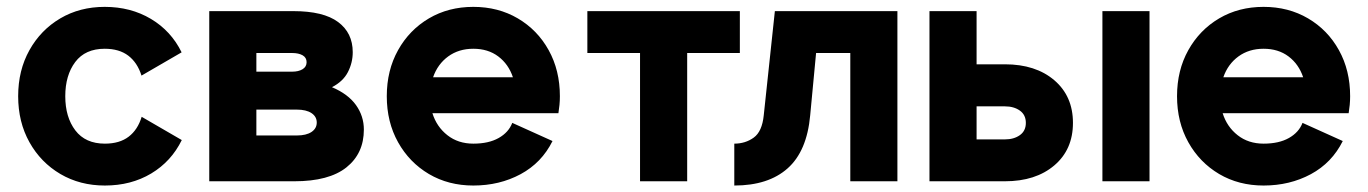

<svg xmlns="http://www.w3.org/2000/svg" viewBox="-20 -541 4083 573"><path d="M174.8 -253.9Q174.8 -191.4 204.8 -151.9Q234.9 -112.3 293 -112.3Q336.9 -112.3 364 -133.1Q391.1 -153.8 402.8 -192.4L522.5 -123Q491.2 -59.1 431.2 -23.2Q371.1 12.7 293 12.7Q218.8 12.7 160.2 -21.7Q101.6 -56.2 67.9 -116.5Q34.2 -176.8 34.2 -253.9Q34.2 -331.1 67.9 -391.4Q101.6 -451.7 159.9 -486.1Q218.3 -520.5 292.5 -520.5Q370.1 -520.5 430.4 -484.6Q490.7 -448.7 522 -384.8L402.3 -315.4Q390.1 -354 363 -374.8Q335.9 -395.5 292.5 -395.5Q234.4 -395.5 204.6 -356Q174.8 -316.4 174.8 -253.9Z M970.7 -280.8Q1019 -260.3 1042.5 -227.3Q1065.9 -194.3 1065.9 -154.3Q1065.9 -83 1013.9 -41.5Q961.9 0 858.4 0H604.5V-507.8H855.5Q945.3 -507.8 989 -475.3Q1032.7 -442.9 1032.7 -385.3Q1032.7 -354 1018.3 -325.9Q1003.9 -297.9 970.7 -280.8ZM745.1 -382.8V-327.1H851.6Q871.1 -327.1 883.1 -334.5Q895 -341.8 895 -355.5Q895 -369.1 883.1 -376Q871.1 -382.8 851.6 -382.8ZM745.1 -136.7H865.7Q894 -136.7 909.7 -147.2Q925.3 -157.7 925.3 -175.3Q925.3 -192.9 909.7 -203.4Q894 -213.9 865.7 -213.9H745.1Z M1508.8 -174.3 1628.9 -120.1Q1596.7 -55.2 1533.7 -21.2Q1470.7 12.7 1392.6 12.7Q1318.4 12.7 1260 -21.7Q1201.7 -56.2 1168 -116.5Q1134.3 -176.8 1134.3 -253.9Q1134.3 -331.1 1168 -391.4Q1201.7 -451.7 1260 -486.1Q1318.4 -520.5 1392.6 -520.5Q1466.8 -520.5 1525.4 -486.1Q1584 -451.7 1617.4 -391.4Q1650.9 -331.1 1650.9 -253.9Q1650.9 -240.7 1649.7 -228Q1648.4 -215.3 1646.5 -203.1H1270.5Q1283.2 -162.6 1315.2 -137.5Q1347.2 -112.3 1392.6 -112.3Q1438.5 -112.3 1468.3 -129.2Q1498 -146 1508.8 -174.3ZM1392.6 -395.5Q1349.1 -395.5 1317.6 -372.6Q1286.1 -349.6 1272.5 -310.5H1510.7Q1497.6 -349.6 1467 -372.6Q1436.5 -395.5 1392.6 -395.5Z M2030.8 0H1890.1V-382.8H1732.9V-507.8H2188V-382.8H2030.8Z M2658.2 -507.8V0H2517.6V-382.8H2415.5L2397.9 -196.8Q2388.2 -89.8 2330.6 -38.6Q2272.9 12.7 2171.4 12.7V-112.3Q2204.6 -112.3 2229.5 -130.4Q2254.4 -148.4 2259.3 -196.8L2292.5 -507.8Z M3410.6 -507.8V0H3270V-507.8ZM2753.9 -507.8H2894.5V-349.1H2979Q3070.8 -349.1 3126.5 -301.5Q3182.1 -253.9 3182.1 -174.3Q3182.1 -94.7 3126.5 -47.4Q3070.8 0 2979 0H2753.9ZM2894.5 -125H2979Q3005.9 -125 3023.7 -137.7Q3041.5 -150.4 3041.5 -174.3Q3041.5 -198.2 3023.7 -210.9Q3005.9 -223.6 2979 -223.6H2894.5Z M3867.2 -174.3 3987.3 -120.1Q3955.1 -55.2 3892.1 -21.2Q3829.1 12.7 3751 12.7Q3676.8 12.7 3618.4 -21.7Q3560.1 -56.2 3526.4 -116.5Q3492.7 -176.8 3492.7 -253.9Q3492.7 -331.1 3526.4 -391.4Q3560.1 -451.7 3618.4 -486.1Q3676.8 -520.5 3751 -520.5Q3825.2 -520.5 3883.8 -486.1Q3942.4 -451.7 3975.8 -391.4Q4009.3 -331.1 4009.3 -253.9Q4009.3 -240.7 4008.1 -228Q4006.8 -215.3 4004.9 -203.1H3628.9Q3641.6 -162.6 3673.6 -137.5Q3705.6 -112.3 3751 -112.3Q3796.9 -112.3 3826.7 -129.2Q3856.4 -146 3867.2 -174.3ZM3751 -395.5Q3707.5 -395.5 3676 -372.6Q3644.5 -349.6 3630.9 -310.5H3869.1Q3856 -349.6 3825.4 -372.6Q3794.9 -395.5 3751 -395.5Z"/></svg>

Font: Giphurs
Style: Bold
Weight: 700
Version: Version 0.920; ttfautohint (v1.8.4.7-5d5b)